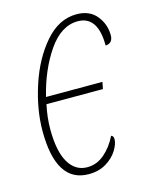

<svg xmlns="http://www.w3.org/2000/svg" viewBox="-90 -607 533 677"><g transform="rotate(-15 176.0 -268.0)"><path d="M32 -179Q32 -257 60 -343Q88 -429 138.5 -487.5Q189 -546 254 -546Q301 -546 326.5 -515Q352 -484 352 -443Q352 -429 345 -421Q338 -413 325 -413Q325 -467 306.5 -494Q288 -521 252 -521Q191 -521 144.5 -453.5Q98 -386 75 -292H281L276 -267H70Q60 -221 60 -178Q60 -97 84.5 -56Q109 -15 152 -15Q187 -15 215 -39Q243 -63 261 -100Q265 -100 267.5 -96Q270 -92 270 -86Q270 -69 256 -46Q242 -23 215 -6.5Q188 10 151 10Q32 10 32 -179Z"/></g></svg>

Font: Noto Serif CondThin
Style: Italic
Weight: 250
Width: 3
Italic angle: -12°
Designer: Monotype Design Team
Foundry: Monotype Imaging Inc.
Version: Version 1.001